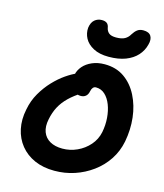

<svg xmlns="http://www.w3.org/2000/svg" viewBox="-140 -1081 1021 1194"><g transform="rotate(15 371.0 -483.5)"><path d="M323 10Q251 10 195.5 -14.5Q140 -39 104 -83.5Q68 -128 55.5 -187Q43 -246 57 -313Q68 -372 96.5 -421Q125 -470 161 -508Q197 -546 234.5 -572Q272 -598 303.5 -611Q335 -624 353 -624Q375 -624 387 -617.5Q399 -611 408 -593Q422 -565 409 -541.5Q396 -518 368 -502Q320 -472 287.5 -440.5Q255 -409 235.5 -372.5Q216 -336 207 -290Q197 -242 210 -207.5Q223 -173 255.5 -154.5Q288 -136 336 -136Q385 -136 430 -156.5Q475 -177 507.5 -214Q540 -251 550 -300Q559 -347 555.5 -392.5Q552 -438 537.5 -475.5Q523 -513 498.5 -535.5Q474 -558 441 -558Q429 -558 421.5 -549.5Q414 -541 411 -526Q407 -504 394 -493Q381 -482 362 -482Q339 -482 319.5 -495.5Q300 -509 291.5 -535.5Q283 -562 291 -601Q297 -630 318.5 -655Q340 -680 375.5 -695.5Q411 -711 456 -711Q530 -711 583 -674Q636 -637 668 -574Q700 -511 708.5 -435Q717 -359 702 -280Q689 -214 653.5 -160.5Q618 -107 566 -69Q514 -31 452.5 -10.5Q391 10 323 10ZM466 -762Q406 -762 367 -783Q328 -804 311 -836Q294 -868 297 -904Q302 -939 321.5 -955.5Q341 -972 368 -972Q389 -972 400.5 -963Q412 -954 415 -934Q419 -914 433.5 -902Q448 -890 480 -890Q516 -890 536 -901.5Q556 -913 567 -933Q580 -954 595 -965.5Q610 -977 633 -977Q670 -977 683 -955.5Q696 -934 686 -899Q676 -859 648 -828Q620 -797 574.5 -779.5Q529 -762 466 -762Z"/></g></svg>

Font: Shantell Sans
Style: Bold Italic
Weight: 700
Italic angle: -11°
Designer: Stephen Nixon, Anya Danilova, Shantell Martin
Foundry: Arrow Type
Version: Version 1.011;[c5ecc13dd]